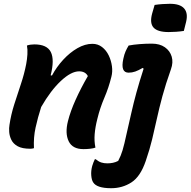

<svg xmlns="http://www.w3.org/2000/svg" viewBox="-20 -778 1005 1012"><path d="M795 -752Q815 -755 836.5 -756.5Q858 -758 876 -758Q929 -758 950.5 -733.5Q972 -709 961 -663L949 -615Q930 -612 908.5 -610.5Q887 -609 869 -609Q811 -609 789.5 -632.5Q768 -656 782 -707ZM780 -548Q822 -548 849 -529Q876 -510 885 -479.5Q894 -449 881 -413Q853 -334 836 -271Q819 -208 807 -153Q795 -98 782 -44Q769 10 748 71Q720 153 672.5 183.5Q625 214 566 214Q490 214 471 183Q463 171 461 147Q459 123 466 97Q469 87 472.5 78Q476 69 480 61H484Q500 74 514 78.5Q528 83 546 83Q561 83 575.5 80Q590 77 603 70Q617 44 626 14Q635 -16 647 -72Q661 -133 672.5 -184Q684 -235 699 -290Q714 -345 737 -416L732 -420Q710 -407 693 -401Q676 -395 658 -395Q614 -395 630 -468Q635 -492 642 -507.5Q649 -523 658 -538Q684 -543 716.5 -545.5Q749 -548 780 -548ZM159 3Q150 6 140 6Q97 6 73.5 -7Q50 -20 40 -40.5Q30 -61 28.5 -82.5Q27 -104 30 -120Q38 -174 55 -227.5Q72 -281 90 -334.5Q108 -388 118 -440Q123 -466 124.5 -492Q126 -518 122 -538Q139 -544 161 -544Q228 -544 248 -503.5Q268 -463 247 -381L254 -380Q278 -425 313 -463Q348 -501 388 -524Q428 -547 467 -547Q496 -547 518 -530Q540 -513 553 -486Q566 -459 570 -429Q574 -399 567 -373Q553 -316 530 -262.5Q507 -209 493 -151Q482 -108 479 -71Q476 -34 483 0Q473 4 455.5 6Q438 8 420 8Q362 8 342 -33.5Q322 -75 338 -139Q351 -191 378.5 -252Q406 -313 443 -377Q430 -402 397 -402Q355 -402 301 -351.5Q247 -301 197 -214Q179 -158 167.5 -105.5Q156 -53 159 3Z"/></svg>

Font: Recursive Sn Csl St
Style: Bold Italic
Weight: 700
Italic angle: -15°
Version: Version 1.079;hotconv 1.0.112;makeotfexe 2.5.65598; ttfautoh